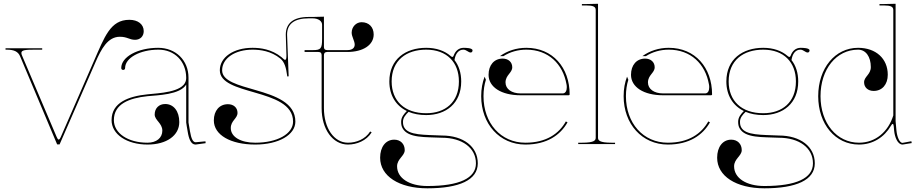

<svg xmlns="http://www.w3.org/2000/svg" viewBox="-20 -782 4990 1042"><path d="M488.5 -448 310.5 -40C306 -29.5 302 -24.5 298.5 -24.5C295 -24.5 291.5 -29.5 287 -40L100.5 -478.5C97.5 -485 96 -490 96 -494.5C96 -510.5 117.5 -512.5 171 -512.5H209V-520H10V-512.5H15.5C57 -512.5 78.5 -502 89.5 -475.5L290 1.5H303.5L498.5 -445C530 -517 565 -582.5 630.5 -582.5C671 -582.5 682 -566 713 -566C741 -566 760 -585 760 -613C760 -650 729 -674.5 682 -674.5C579 -674.5 548 -583.5 488.5 -448Z M838.5 -522.5C728 -522.5 638 -473.5 638 -413C638 -406.5 642 -402.5 648.5 -402.5C655 -402.5 659 -406.5 659 -413C659 -468 740 -512.5 840 -512.5C928.5 -512.5 990 -448 990.5 -360.5V-357.5C990.5 -352.5 989.5 -347 988 -341.5C969.5 -281 842 -276.5 780 -270C678 -259.5 585.5 -226 585.5 -130C585.5 -53 668 2.5 781 2.5C884 2.5 953 -46.5 953 -119.5C953 -178.5 922.5 -217.5 876.5 -217.5C842.5 -217.5 819.5 -194.5 819.5 -160.5C819.5 -129.5 861 -113.5 861 -73C861 -33.5 829 -7.5 780.5 -7.5C674.5 -7.5 598 -59 598 -130C598 -217.5 680 -249.5 781 -260C836 -265.5 957 -267.5 990.5 -323V-117C990.5 -113 996 -83.5 998.5 -68C1005 -27.5 1016.5 2.5 1041 2.5H1041.5L1096 -5L1095 -15L1041.5 -10C1027.5 -10.5 1018 -28 1011 -70L1003 -117.5V-360.5C1003 -454.5 934 -522.5 838.5 -522.5Z M1350.5 -522.5C1247.5 -522.5 1173 -471.5 1173 -400.5C1173 -332.1 1266.6 -307.7 1363 -279.7C1465.2 -250.1 1570.5 -216.4 1570.5 -122C1570.5 -55.5 1485 -7.5 1365.5 -7.5C1285.5 -7.5 1232.5 -39.5 1232.5 -87C1232.5 -127.5 1269 -138.5 1269 -169.5C1269 -197.5 1248 -216.5 1217 -216.5C1171 -216.5 1140.5 -181.5 1140.5 -128.5C1140.5 -50 1230.5 2.5 1365.5 2.5C1492 2.5 1583 -50 1583 -122C1583 -225.2 1472.8 -262.4 1368.5 -292.7C1274.6 -319.9 1185.5 -341.5 1185.5 -400.5C1185.5 -465.5 1255 -512.5 1350.5 -512.5C1393 -512.5 1451.5 -505 1501.5 -464C1525 -445 1533 -412 1538 -374L1538.5 -370C1538.5 -368 1540 -366.5 1542.5 -366.5C1545 -366.5 1546.5 -368 1546.5 -370L1538 -594C1538 -651.5 1576.5 -682.5 1655.5 -682.5H1676C1707 -682.5 1728 -668.5 1728 -647.5V-571.5C1728 -518.5 1721.5 -510 1678 -510H1633V-500H1707.5C1721 -500 1725.5 -493.5 1725.5 -482.5V-195C1725.5 -80.5 1785.5 2.5 1868.5 2.5C1916 2.5 1968.5 -18 1997 -63.5L1989 -68.5C1962.5 -26.5 1913.5 -7.5 1868.5 -7.5C1793 -7.5 1738 -86 1738 -195V-482.5C1738 -493.5 1743 -500 1756 -500H1865C1951 -500 2008 -538 2008 -595C2008 -635 1982 -661.5 1942.5 -661.5C1912.5 -661.5 1888.5 -636 1888.5 -604.5C1888.5 -583 1905 -560 1905 -540C1905 -525.5 1896 -510 1865 -510H1756C1743 -510 1738 -516 1738 -527V-691.5L1675.5 -690H1655C1572 -690 1531 -656 1531 -593.5C1532 -555.5 1533.5 -518 1534.5 -480C1534.5 -464.5 1532.5 -457 1527 -457C1523 -457 1517.5 -464 1507.5 -472C1454 -515 1394 -522.5 1350.5 -522.5Z M2293 -522.5C2181.5 -522.5 2093 -461 2093 -340C2093 -265.5 2128 -208.5 2188 -179.5C2173 -164.5 2157 -146 2157 -121.5C2157 -105.5 2159.5 -96 2164.5 -86.5C2194.5 -31 2290.5 -39 2377.5 -34.5C2489 -34.5 2563 21 2563 104.5C2563 185 2473 227.5 2299.5 227.5C2201 227.5 2135 184.5 2135 120.5C2135 80 2176.5 64 2176.5 33C2176.5 -1 2153.5 -24 2119.5 -24C2073.5 -24 2043 15 2043 74C2043 173.5 2145.5 240 2299.5 240C2472.5 240 2573 195 2573 104.5C2573 14 2495 -46.5 2378 -46.5C2283.5 -51 2197.5 -46.5 2173.5 -91C2169 -99.5 2167 -107.5 2167 -121.5C2167 -143 2181.5 -159.5 2197.5 -175C2225 -163.5 2257 -157.5 2293 -157.5C2400 -157.5 2483 -220.5 2483 -340C2483 -386 2470.5 -425.5 2446.5 -456C2451.5 -491.5 2469.5 -512.5 2494.5 -512.5C2511.5 -512.5 2521.5 -497 2534.5 -497C2540.5 -497 2544.5 -502 2544.5 -508.5C2544.5 -522 2507 -522.5 2495.5 -522.5C2469.5 -522 2451 -505.5 2442 -480C2440 -475 2438 -473 2435 -473C2432 -473 2429 -475 2425 -478.5C2393 -506.5 2347.5 -522.5 2293 -522.5ZM2293 -512.5C2405 -512.5 2470.5 -444 2470.5 -340C2470.5 -226.5 2396 -167.5 2293 -167.5C2175.5 -167.5 2105.5 -234.5 2105.5 -340C2105.5 -454.5 2185 -512.5 2293 -512.5Z M2836.5 -522.5C2782 -522.5 2733 -506 2693.5 -477.5H2712.5C2748 -500 2790.5 -512.5 2836.5 -512.5C2955.5 -512.5 3035 -435.5 3054.5 -324C3055.5 -319.5 3056 -314.5 3056 -309C3056 -292.5 3051 -275 3033.5 -275H2806C2756.5 -275 2723.5 -299 2723.5 -334.5C2723.5 -375 2760 -386 2760 -417C2760 -445 2739 -464 2708 -464C2662 -464 2631.5 -429 2631.5 -376C2631.5 -309.5 2700.5 -265 2804.5 -265H3066.5C3068.5 -265 3071.5 -266.5 3071.5 -270C3071.5 -415 2979.5 -522.5 2836.5 -522.5ZM2610 -366C2598 -334 2591.5 -300 2591.5 -260C2591.5 -109.5 2691 2.5 2831.5 2.5C2947.5 2.5 3021 -48.5 3060 -118L3051 -123C3013.5 -56.5 2944.5 -7.5 2831.5 -7.5C2697.5 -7.5 2604 -114 2604 -260C2604 -293 2608.5 -322 2617 -349Z M3225.5 -35V-761.5L3160.5 -760H3138V-752.5H3160.5C3199 -752.5 3213 -746 3213 -727.5V-35C3213 -20.5 3206.5 -7.5 3138 -7.5H3118V0H3318V-7.5H3300.5C3232 -7.5 3225.5 -20.5 3225.5 -35Z M3609.5 -522.5C3555 -522.5 3506 -506 3466.5 -477.5H3485.5C3521 -500 3563.5 -512.5 3609.5 -512.5C3728.5 -512.5 3808 -435.5 3827.5 -324C3828.5 -319.5 3829 -314.5 3829 -309C3829 -292.5 3824 -275 3806.5 -275H3579C3529.5 -275 3496.5 -299 3496.5 -334.5C3496.5 -375 3533 -386 3533 -417C3533 -445 3512 -464 3481 -464C3435 -464 3404.5 -429 3404.5 -376C3404.5 -309.5 3473.5 -265 3577.5 -265H3839.5C3841.5 -265 3844.5 -266.5 3844.5 -270C3844.5 -415 3752.5 -522.5 3609.5 -522.5ZM3383 -366C3371 -334 3364.5 -300 3364.5 -260C3364.5 -109.5 3464 2.5 3604.5 2.5C3720.5 2.5 3794 -48.5 3833 -118L3824 -123C3786.5 -56.5 3717.5 -7.5 3604.5 -7.5C3470.5 -7.5 3377 -114 3377 -260C3377 -293 3381.5 -322 3390 -349Z M4122 -522.5C4010.5 -522.5 3922 -461 3922 -340C3922 -265.5 3957 -208.5 4017 -179.5C4002 -164.5 3986 -146 3986 -121.5C3986 -105.5 3988.5 -96 3993.5 -86.5C4023.5 -31 4119.5 -39 4206.5 -34.5C4318 -34.5 4392 21 4392 104.5C4392 185 4302 227.5 4128.5 227.5C4030 227.5 3964 184.5 3964 120.5C3964 80 4005.5 64 4005.5 33C4005.5 -1 3982.5 -24 3948.5 -24C3902.5 -24 3872 15 3872 74C3872 173.5 3974.5 240 4128.5 240C4301.5 240 4402 195 4402 104.5C4402 14 4324 -46.5 4207 -46.5C4112.5 -51 4026.5 -46.5 4002.5 -91C3998 -99.5 3996 -107.5 3996 -121.5C3996 -143 4010.5 -159.5 4026.5 -175C4054 -163.5 4086 -157.5 4122 -157.5C4229 -157.5 4312 -220.5 4312 -340C4312 -386 4299.5 -425.5 4275.5 -456C4280.5 -491.5 4298.5 -512.5 4323.5 -512.5C4340.5 -512.5 4350.5 -497 4363.5 -497C4369.5 -497 4373.5 -502 4373.5 -508.5C4373.5 -522 4336 -522.5 4324.5 -522.5C4298.5 -522 4280 -505.5 4271 -480C4269 -475 4267 -473 4264 -473C4261 -473 4258 -475 4254 -478.5C4222 -506.5 4176.5 -522.5 4122 -522.5ZM4122 -512.5C4234 -512.5 4299.5 -444 4299.5 -340C4299.5 -226.5 4225 -167.5 4122 -167.5C4004.5 -167.5 3934.5 -234.5 3934.5 -340C3934.5 -454.5 4014 -512.5 4122 -512.5Z M4753 -760V-752.5H4775.5C4814 -752.5 4828 -746 4828 -727.5V-155.5C4801 -68 4732.5 -7.5 4642 -7.5C4521 -7.5 4433 -113.5 4433 -260C4433 -406.5 4519 -512.5 4637 -512.5C4678.5 -512.5 4706 -474.5 4706 -418C4706 -377.5 4669.5 -366.5 4669.5 -335.5C4669.5 -307.5 4690.5 -288.5 4721.5 -288.5C4767.5 -288.5 4798 -323.5 4798 -376.5C4798 -464 4733.5 -522.5 4637 -522.5C4512 -522.5 4420.5 -412 4420.5 -260C4420.5 -108 4513.5 2.5 4642 2.5C4717.5 2.5 4779 -37.5 4815 -99C4819 -106 4822 -109.5 4825 -109.5C4828 -109.5 4829.5 -104.5 4830.5 -96L4832.5 -73.5C4836 -36.5 4852 2.5 4878 2.5H4879L4928 -5.5L4926 -15.5L4877.5 -6.5C4862.5 -7 4848.5 -37.5 4845 -74.5L4840.5 -124.5V-761.5L4775.5 -760Z"/></svg>

Font: ZnikomitNo24
Style: Regular
Weight: 500
Designer: gluk
Foundry: gluk
Version: Version 0.55